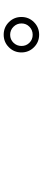

<svg xmlns="http://www.w3.org/2000/svg" viewBox="384 -1225 232 1040"><g transform="rotate(90 500.0 -705.0)"><path d="M264 -705Q264 -745 236 -773Q208 -801 168 -801Q128 -801 100 -773Q72 -745 72 -705Q72 -665 100 -637Q128 -609 168 -609Q208 -609 236 -637Q264 -665 264 -705ZM229 -705.5Q229 -680 211.5 -662Q194 -644 168.5 -644Q143 -644 125 -662Q107 -680 107 -705.5Q107 -731 125 -748.5Q143 -766 168.5 -766Q194 -766 211.5 -748.5Q229 -731 229 -705.5Z"/></g></svg>

Font: LXGW WenKai TC Light
Style: Regular
Weight: 300
Designer: LXGW / Fontworks Inc.
Foundry: LXGW / Fontworks Inc.
Version: Version 1.330